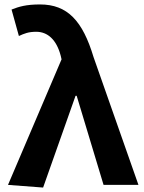

<svg xmlns="http://www.w3.org/2000/svg" viewBox="-20 -832 648 864"><path d="M174 12 320 -401H325L446 0H603L401 -575C352 -738 284 -812 160 -812C97 -812 65 -802 32 -789L65 -670C89 -681 108 -689 143 -689C194 -689 234 -654 253 -582L257 -565L16 0Z"/></svg>

Font: Spoqa Han Sans Neo Bold
Style: Bold
Weight: 700
Designer: [Spoqa Han Sans Neo] Dong-huui Kim  Younghwa Kang  Yujin Lee  [Noto Sans] Ryoko NISHIZUKA  (kana & ideographs); Paul D. 
Foundry: Spoqa (http://www.spoqa-han-sans.com)
Version: Version 1.000